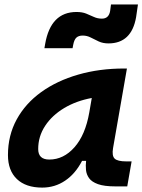

<svg xmlns="http://www.w3.org/2000/svg" viewBox="-20 -829 637 859"><path d="M168.9 10.3Q95.7 10.3 55.7 -27.8Q15.6 -65.9 15.6 -135.3Q15.6 -223.1 54.7 -294.7Q93.8 -366.2 164.3 -417Q234.9 -467.8 329.6 -495.1Q424.3 -522.5 535.6 -522.5H547.9L485.8 -166.5Q480 -132.3 492.7 -119.6Q505.4 -106.9 545.4 -106.9H568.8L549.3 4.9H496.1Q446.3 4.9 418.5 -5.1Q390.6 -15.1 378.7 -31.7Q366.7 -48.3 364.7 -68.6Q362.8 -88.9 365.2 -109.4H347.2Q317.4 -51.8 271.5 -20.8Q225.6 10.3 168.9 10.3ZM200.7 -115.2Q264.6 -115.2 313.2 -170.2Q361.8 -225.1 379.4 -325.7L390.6 -390.6Q321.3 -377.9 267.1 -345.5Q212.9 -313 181.9 -265.9Q150.9 -218.8 150.9 -162.1Q150.9 -115.2 200.7 -115.2ZM178.7 -613.3 182.1 -632.8Q207 -775.4 322.3 -775.4Q347.7 -775.4 365.7 -768.1Q383.8 -760.7 400.1 -753.2Q416.5 -745.6 436 -745.6Q466.8 -745.6 472.7 -779.8L476.6 -809.1H597.2L588.9 -752Q568.4 -634.8 465.3 -634.8Q440.4 -634.8 421.6 -643.6Q402.8 -652.3 386 -661.1Q369.1 -669.9 350.1 -669.9Q332 -669.9 322 -660.9Q312 -651.9 307.6 -628.9L304.7 -613.3Z"/></svg>

Font: Cascadia Code PL
Style: Bold Italic
Weight: 700
Italic angle: -10°
Monospace: yes
Designer: Aaron Bell
Foundry: Saja Typeworks
Version: Version 2404.023; ttfautohint (v1.8.4)